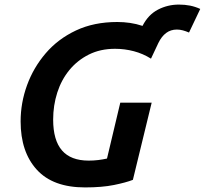

<svg xmlns="http://www.w3.org/2000/svg" viewBox="-20 -805 894 838"><path d="M351 13Q211 13 140.5 -64.5Q70 -142 70 -275Q70 -356 98 -433Q126 -510 179.5 -572.5Q233 -635 311.5 -672Q390 -709 492 -709Q520 -709 547.5 -705Q575 -701 602 -692Q627 -741 669.5 -763Q712 -785 761 -785Q787 -785 809.5 -780.5Q832 -776 854 -766L805 -663Q791 -669 778 -672.5Q765 -676 752 -676Q725 -676 705 -661Q685 -646 671 -617L639 -549Q604 -571 564 -581.5Q524 -592 482 -592Q418 -592 368 -567Q318 -542 283 -499.5Q248 -457 230 -401Q212 -345 212 -283Q212 -193 250.5 -148.5Q289 -104 367 -104Q389 -104 409 -106.5Q429 -109 447 -113L505 -357H642L560 -20Q529 -8 477 2.5Q425 13 351 13Z"/></svg>

Font: Ubuntu Sans
Style: Bold Italic
Weight: 700
Italic angle: -13.5°
Designer: Dalton Maag Ltd
Foundry: Dalton Maag Ltd
Version: Version 1.006